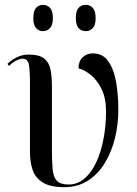

<svg xmlns="http://www.w3.org/2000/svg" viewBox="-20 -765 566 795"><path d="M246 10Q187 10 156 -10Q125 -30 114.5 -63Q104 -96 104 -135V-420Q104 -474 99.5 -498Q95 -522 73 -522Q64 -522 49.5 -515.5Q35 -509 17 -492L11 -501Q27 -516 49 -527.5Q71 -539 100 -539Q142 -539 162.5 -523Q183 -507 189 -478Q195 -449 195 -408V-143Q195 -95 198 -63.5Q201 -32 215.5 -16.5Q230 -1 265 -1Q301 -1 330 -26Q359 -51 378.5 -93Q398 -135 408.5 -189.5Q419 -244 419 -303Q419 -359 400.5 -396.5Q382 -434 355.5 -455Q329 -476 305 -482Q305 -511 322 -527.5Q339 -544 364 -544Q406 -544 429 -510.5Q452 -477 461 -424Q470 -371 470 -310Q470 -250 456 -193Q442 -136 414 -90Q386 -44 344 -17Q302 10 246 10ZM335 -636Q317 -636 305.5 -648.5Q294 -661 294 -690Q294 -720 305.5 -732.5Q317 -745 335 -745Q352 -745 364 -732.5Q376 -720 376 -690Q376 -661 364 -648.5Q352 -636 335 -636ZM158 -636Q141 -636 129.5 -648.5Q118 -661 118 -690Q118 -720 129.5 -732.5Q141 -745 158 -745Q175 -745 187 -732.5Q199 -720 199 -690Q199 -661 187 -648.5Q175 -636 158 -636Z"/></svg>

Font: Noto Serif Display SemiCondensed
Style: Regular
Weight: 400
Width: 4
Designer: Monotype Design Team
Foundry: Monotype Imaging Inc.
Version: Version 2.009